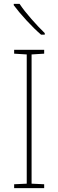

<svg xmlns="http://www.w3.org/2000/svg" viewBox="-20 -971 300 991"><path d="M208 0H53V-20L118 -23V-690L53 -694V-714H208V-694L143 -690V-23L208 -20ZM81 -951Q105 -915 142 -873Q179 -831 211 -800V-792H192Q156 -823 116.5 -866Q77 -909 51 -944V-951Z"/></svg>

Font: Noto Sans Lao Looped SemiCondensed Thin
Style: Regular
Weight: 100
Width: 4
Designer: Mark Frömberg, Ben Mitchell
Foundry: The Fontpad Ltd
Version: Version 1.002; ttfautohint (v1.8.4.7-5d5b)